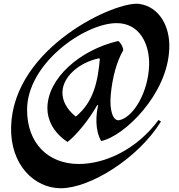

<svg xmlns="http://www.w3.org/2000/svg" viewBox="-20 -761 953 1021"><path d="M303 240C460 240 716 80 836 -115L823 -123C707 34 539 111 399 111C237 111 124 2 124 -177C124 -422 426 -635 597 -638C722 -640 776 -527 773 -415C769 -272 690 -138 615 -122C581 -115 561 -174 569 -257C577 -348 601 -435 635 -493C636 -509 621 -536 608 -543C404 -495 232 -344 232 -185C232 -126 261 -58 339 -6C390 -46 454 -126 497 -202L502 -201C490 -151 484 -71 518 -11C640 -36 871 -259 880 -501C886 -621 826 -725 722 -740C602 -760 50 -512 39 -86C34 117 164 240 303 240ZM383 -141C333 -181 312 -226 312 -268C312 -350 396 -427 506 -451L511 -448C500 -325 477 -218 383 -141Z"/></svg>

Font: Sinistre
Style: Bold
Weight: 700
Designer: Jules Durand
Foundry: Collletttivo
Version: Version 69.420;Glyphs 3.2 (3217)